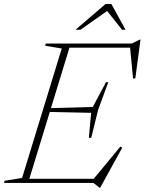

<svg xmlns="http://www.w3.org/2000/svg" viewBox="-48 -886 701 930"><path d="M251 -651 171 -664.5 173.5 -675H294.5L88 0H-28.5L-25.5 -10.5L59 -24ZM581.5 -662 603.5 -655H252.5L259.5 -675H590L628 -694H632.5L607.5 -506.5L596.5 -506ZM434 23 404.5 0H53L59.5 -20H431.5L396.5 -8.5L535 -176L544 -170.5L437.5 23ZM394 -218.5H382.5L393.5 -339.5L182.5 -344L188.5 -362L401.5 -368L465.5 -488H476.5L427 -353ZM318 -742 463 -866.5H491.5L560 -742H543L464.5 -841H482.5L342 -742Z"/></svg>

Font: Newsreader 24pt ExtraLight
Style: Italic
Weight: 250
Italic angle: -17°
Designer: Hugues Gentile
Foundry: Production Type
Version: Version 1.003